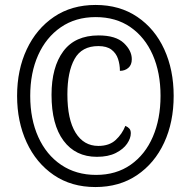

<svg xmlns="http://www.w3.org/2000/svg" viewBox="-20 -745 770 775"><path d="M365 10Q268 10 197 -38.5Q126 -87 87.5 -170.5Q49 -254 49 -358Q49 -463 88 -546Q127 -629 198 -677Q269 -725 366 -725Q463 -725 534 -677Q605 -629 643 -546Q681 -463 681 -358Q681 -252 642.5 -169Q604 -86 533 -38Q462 10 365 10ZM368 -39Q449 -39 507.5 -80Q566 -121 597 -193Q628 -265 628 -358Q628 -452 596.5 -523.5Q565 -595 506.5 -635.5Q448 -676 366 -676Q285 -676 225.5 -635Q166 -594 134 -522.5Q102 -451 102 -358Q102 -264 134.5 -192Q167 -120 227 -79.5Q287 -39 368 -39ZM371 -112Q285 -112 236.5 -177Q188 -242 188 -362Q188 -474 235.5 -538Q283 -602 378 -602Q447 -602 479.5 -571.5Q512 -541 512 -506Q512 -483 498 -471Q484 -459 464 -459Q464 -484 456.5 -507Q449 -530 430 -544.5Q411 -559 377 -559Q310 -559 281 -507Q252 -455 252 -364Q252 -263 285 -209.5Q318 -156 377 -156Q421 -156 447 -180Q473 -204 486 -237Q497 -232 502.5 -225.5Q508 -219 508 -207Q508 -187 493 -165Q478 -143 447.5 -127.5Q417 -112 371 -112Z"/></svg>

Font: Noto Serif Condensed SemiBold
Style: Regular
Weight: 600
Width: 3
Designer: Monotype Design Team
Foundry: Monotype Imaging Inc.
Version: Version 2.013